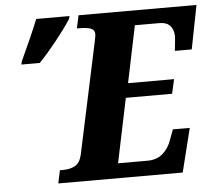

<svg xmlns="http://www.w3.org/2000/svg" viewBox="-51 -770 930 827"><g transform="rotate(-5 414.0 -357.0)"><path d="M180 -56H192Q225 -56 246 -68Q267 -80 275 -114L378 -596Q383 -621 383 -626Q383 -645 366.5 -651.5Q350 -658 318 -658H306L318 -714H828L791 -525H718Q724 -579 724 -586Q724 -615 709 -632.5Q694 -650 661 -650H556L505 -404H704L690 -342H490L432 -64H560Q600 -64 626 -87Q652 -110 664 -146L680 -189H753L706 0H168ZM58 -539Q107 -644 135 -714H279L276 -702Q251 -663 211.5 -613.5Q172 -564 134 -524H54Z"/></g></svg>

Font: Noto Serif NarrowExtraBold
Style: Italic
Weight: 800
Width: 4
Italic angle: -12°
Designer: Monotype Design Team
Foundry: Monotype Imaging Inc.
Version: Version 1.001